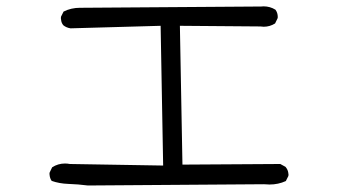

<svg xmlns="http://www.w3.org/2000/svg" viewBox="-20 -630 1040 593"><path d="M795.4 -61Q803.7 -60.1 812.5 -60.1Q839.4 -60.1 862.8 -70.8L870.6 -86.4Q871.1 -87.9 871.1 -90.6Q871.1 -93.3 870.1 -97.7Q868.7 -106.4 861.8 -114.7L845.7 -123.5L543.5 -121.6L535.6 -550.3L784.2 -548.3Q789.6 -547.4 794.4 -547.4Q813.5 -547.4 829.6 -557.6L837.4 -573.7Q837.9 -575.7 837.9 -577.1Q837.9 -590.8 830.6 -600.1Q814 -610.4 793.9 -610.4Q793.5 -610.4 787.1 -609.9L236.3 -606H228Q199.2 -606 176.3 -594.2L168.5 -578.6Q168 -576.7 168 -574Q168 -571.3 168.9 -567.4Q169.9 -558.6 175.8 -551.8Q185.1 -544.4 197.8 -542.5L476.1 -550.3L483.9 -118.7L195.8 -123.5Q188 -125 180.7 -125Q159.2 -125 141.1 -113.3L133.3 -97.2Q132.8 -95.2 132.8 -93.5Q132.8 -91.8 133.1 -90.3Q133.3 -88.9 133.5 -87.2Q133.8 -85.4 134 -84Q134.3 -82.5 134.8 -81.3Q135.3 -80.1 135.7 -78.6Q136.2 -77.1 136.7 -76.2Q138.2 -73.7 139.6 -71.3Q163.1 -63 190.9 -62Q221.2 -61 251.5 -57.1Z"/></svg>

Font: NaikaiFont
Style: Light
Weight: 300
Version: Version 1.89